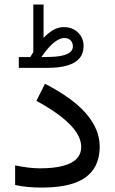

<svg xmlns="http://www.w3.org/2000/svg" viewBox="-20 -848 519 867"><path d="M192.4 -590.8 167 -590.3Q185.1 -617.2 202.9 -636.2Q220.7 -655.3 237.8 -665.8Q254.9 -676.3 270.5 -676.3Q288.6 -676.3 298.8 -665.8Q309.1 -655.3 309.1 -638.2Q309.1 -623 296.9 -612.5Q284.7 -602.1 258.8 -596.4Q232.9 -590.8 192.4 -590.8ZM116.7 -590.3H64.9V-541.5H192.9Q246.6 -541.5 283.2 -552Q319.8 -562.5 338.6 -584.5Q357.4 -606.4 357.4 -639.6Q357.4 -676.8 332.3 -701.2Q307.1 -725.6 268.1 -725.6Q242.7 -725.6 220.2 -712.4Q197.8 -699.2 176.8 -677.2V-827.6H130.4V-612.8Q127 -607.9 123.8 -602.1Q120.6 -596.2 116.7 -590.3ZM159.2 -87.9Q135.3 -87.9 107.7 -91.3Q80.1 -94.7 48.3 -101.1V-12.7Q74.7 -6.8 104.7 -3.9Q134.8 -1 166.5 -1Q258.3 -1 316.4 -21.7Q374.5 -42.5 402.3 -84Q430.2 -125.5 430.2 -186.5Q430.2 -225.1 415 -262Q399.9 -298.8 369.4 -334.5Q338.9 -370.1 292.2 -403.8Q245.6 -437.5 183.1 -469.7L144.5 -392.6Q216.8 -353 261.2 -317.1Q305.7 -281.2 326.2 -248.5Q346.7 -215.8 346.7 -185.1Q346.7 -152.8 326.2 -131.3Q305.7 -109.9 264.2 -98.9Q222.7 -87.9 159.2 -87.9Z"/></svg>

Font: Vazirmatn NL
Style: Regular
Weight: 400
Designer: Saber Rastikerdar
Foundry: Saber Rastikerdar
Version: Version 33.003